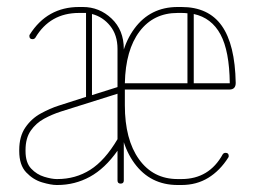

<svg xmlns="http://www.w3.org/2000/svg" viewBox="-20 -525 729 549"><path d="M334 -9Q334 0 325 0Q316 0 316 -9V-94Q280 -43 237 -19.5Q194 4 144 4H142Q126 4 100.5 -3.5Q75 -11 55 -32Q35 -53 35 -93V-96Q35 -135 52.5 -160.5Q70 -186 96.5 -200.5Q123 -215 148 -223L226 -248V-488Q222 -488 217 -488H206Q123 -488 81 -417Q78 -413 73 -413Q64 -413 64 -422Q64 -425 65 -426Q115 -505 206 -505H217Q264 -505 299 -472Q334 -439 334 -385ZM316 -385Q316 -425 295 -451Q274 -477 243 -485V-253L316 -276ZM142 -13H144Q196 -13 238 -39.5Q280 -66 316 -127V-257L154 -206Q129 -198 106 -185.5Q83 -173 68 -151.5Q53 -130 53 -96V-93Q53 -60 69 -43Q85 -26 106.5 -19.5Q128 -13 142 -13ZM633 -75Q609 -37 575.5 -16.5Q542 4 499 4H488Q410 4 364.5 -58Q319 -120 319 -224V-278Q319 -382 364.5 -443.5Q410 -505 488 -505H499Q576 -505 614 -451.5Q652 -398 654 -288Q654 -269 636 -269H337V-224Q337 -126 377.5 -69.5Q418 -13 488 -13H499Q578 -13 617 -84Q620 -88 625 -88Q634 -88 634 -79Q634 -76 633 -75ZM488 -488Q419 -488 379 -435Q339 -382 337 -287H516V-487Q508 -488 499 -488ZM637 -287Q636 -379 610.5 -426.5Q585 -474 534 -485V-287Z"/></svg>

Font: Libertine Sup Thin
Style: Regular
Weight: 100
Designer: Bastien Sozeau
Foundry: NBR — Bastien Sozeau
Version: Version 2.003; ttfautohint (v1.8.4.7-5d5b);gftools[0.9.33]